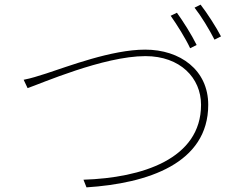

<svg xmlns="http://www.w3.org/2000/svg" viewBox="-20 -820 1040 828"><path d="M82 -476 99 -440C153 -458 426 -578 607 -578C757 -578 847 -484 847 -368C847 -134 592 -53 340 -45L353 -12C617 -29 878 -115 878 -368C878 -518 757 -606 606 -606C461 -606 272 -533 179 -503C140 -491 118 -483 82 -476ZM743 -765 716 -752C743 -714 781 -653 800 -612L828 -626C806 -671 769 -729 743 -765ZM845 -800 819 -787C848 -750 882 -694 905 -649L933 -663C913 -702 873 -764 845 -800Z"/></svg>

Font: Noto Sans JP Thin
Style: Regular
Weight: 100
Designer: Ryoko NISHIZUKA 西塚涼子 (kana, bopomofo & ideographs); Paul D. Hunt (Latin, Greek & Cyrillic); Sandoll Communications 산돌커뮤니
Foundry: Adobe
Version: Version 2.004;hotconv 1.0.118;makeotfexe 2.5.65603